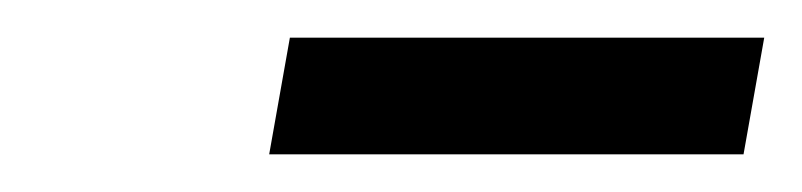

<svg xmlns="http://www.w3.org/2000/svg" viewBox="-20 -665 426 102"><path d="M375 -583H123L134 -645H386Z"/></svg>

Font: Jura
Style: Italic
Weight: 400
Designer: Ed Merritt
Foundry: Ten by Twenty
Version: Version 1.007